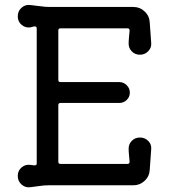

<svg xmlns="http://www.w3.org/2000/svg" viewBox="-20 -757 720 800"><path d="M563 -184Q584 -184 598 -169.5Q612 -155 610 -135L604 -51Q603 -23 583 -4Q563 15 536 15H182Q164 15 144.5 18Q125 21 107 23Q86 26 70 12Q54 -2 54 -24Q54 -46 70 -59.5Q86 -73 107 -70Q110 -69 114 -69Q118 -69 123 -68H125Q133 -68 133 -76V-638Q133 -647 125 -647Q121 -647 116.5 -645.5Q112 -644 107 -643Q86 -640 70 -653.5Q54 -667 54 -689Q54 -711 70 -725Q86 -739 107 -736Q127 -734 148 -731Q169 -728 188 -728H536Q563 -728 583 -709Q603 -690 604 -662L610 -578Q612 -559 598 -544Q584 -529 563 -529Q543 -529 529.5 -542.5Q516 -556 516 -575Q516 -587 517.5 -601.5Q519 -616 520 -630Q520 -639 511 -639H232Q223 -639 223 -630V-424Q223 -415 232 -415H477Q495 -415 508 -402Q521 -389 521 -371Q521 -353 508 -340.5Q495 -328 477 -328H232Q223 -328 223 -319V-83Q223 -74 232 -74H511Q520 -74 520 -83Q519 -98 517.5 -111.5Q516 -125 516 -138Q516 -157 529.5 -170.5Q543 -184 563 -184Z"/></svg>

Font: Kiwi Maru Medium
Style: Regular
Weight: 500
Designer: Hiroki-Chan
Version: Version 1.100